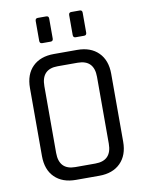

<svg xmlns="http://www.w3.org/2000/svg" viewBox="-92 -901 736 966"><g transform="rotate(-10 276.5 -418.0)"><path d="M156 -721V-822Q156 -836 169 -836H212Q225 -836 225 -823V-721Q225 -707 212 -707H169Q156 -707 156 -721ZM327 -721V-822Q327 -836 340 -836H383Q396 -836 396 -823V-721Q396 -707 383 -707H340Q327 -707 327 -721ZM225 -64H327Q411 -64 411 -151V-492Q411 -579 327 -579H225Q142 -579 142 -492V-151Q142 -64 225 -64ZM336 0H217Q148 0 108.5 -39Q69 -78 69 -148V-495Q69 -565 108.5 -604Q148 -643 217 -643H336Q405 -643 444.5 -603.5Q484 -564 484 -495V-148Q484 -79 444.5 -39.5Q405 0 336 0Z"/></g></svg>

Font: Rajdhani Medium
Style: Regular
Weight: 500
Designer: Satya Rajpurohit, Jyotish Sonowal
Foundry: Indian Type Foundry
Version: Version 1.201 February 1, 2022